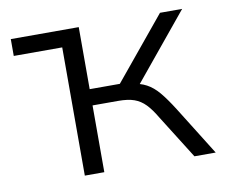

<svg xmlns="http://www.w3.org/2000/svg" viewBox="-61 -565 754 640"><g transform="rotate(-10 316.0 -245.5)"><path d="M177 0V-434H13V-491H243V-281H345L518 -491H593L399 -255L381 -275Q412 -271 433.5 -259.5Q455 -248 474 -225.5Q493 -203 517 -165L620 0H548L455 -148Q438 -177 421.5 -194Q405 -211 384 -218.5Q363 -226 330 -226H243V0Z"/></g></svg>

Font: Nunito Sans 9pt Light
Style: Regular
Weight: 300
Version: Version 3.101;gftools[0.9.27]